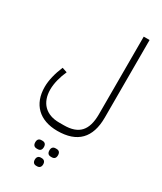

<svg xmlns="http://www.w3.org/2000/svg" viewBox="-309 -844 1271 1507"><g transform="rotate(30 327.0 -90.0)"><path d="M360 441H368C389 441 403 430 403 403C403 376 389 365 368 365H360C339 365 325 376 325 403C325 430 339 441 360 441ZM295 560H304C324 560 338 548 338 523C338 498 324 486 304 486H295C276 486 262 498 262 523C262 548 276 560 295 560ZM232 441H240C261 441 275 430 275 403C275 376 261 365 240 365H232C211 365 197 376 197 403C197 430 211 441 232 441ZM302 240C482 240 573 147 573 -37V-740H520V-37C520 111 459 176 324 176H281C163 176 92 106 92 -15C92 -70 109 -135 136 -195L91 -210C62 -142 44 -71 44 -10C44 147 140 240 302 240Z"/></g></svg>

Font: IBM Plex Arabic Light
Style: Regular
Weight: 300
Designer: Mike Abbink, Paul van der Laan, Pieter van Rosmalen, Wael Morcos, Khajak Apelian
Foundry: Bold Monday
Version: Version 1.0